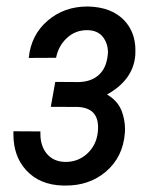

<svg xmlns="http://www.w3.org/2000/svg" viewBox="-20 -558 478 587"><path d="M393.6 -388.7Q387.2 -313.5 307.1 -269Q338.9 -251 351.6 -219.7Q361.8 -193.4 362.3 -164.1Q362.3 -158.2 361.8 -152.3Q356.4 -78.1 303.7 -33.2Q252.9 9.8 180.2 9.3Q176.8 9.3 173.8 9.3Q101.1 7.8 59.6 -38.1Q21 -80.6 21 -147.5Q21 -152.3 21 -156.7L103.5 -156.2Q103.5 -152.8 103.5 -148.9Q103.5 -113.3 121.6 -89.8Q142.1 -64 178.2 -63Q179.7 -63 181.2 -63Q218.3 -63 245.6 -87.4Q273.9 -112.8 278.8 -152.3Q279.8 -161.1 279.8 -168.9Q279.8 -228 218.3 -231L135.3 -231.4L148.9 -307.6L220.7 -307.1Q258.8 -308.1 281.7 -328.6Q304.7 -349.1 309.1 -387.7Q310.1 -394 310.1 -399.9Q309.6 -424.8 295.9 -443.4Q279.3 -465.8 246.1 -465.8Q210.4 -465.8 184.6 -441.9Q158.7 -418 151.4 -381.3L67.9 -380.9Q74.7 -451.2 126 -495.1Q176.3 -538.1 247.1 -538.1Q248.5 -538.1 250.5 -538.1Q321.8 -536.1 360.4 -495.1Q394 -459 394 -404.3Q394 -396.5 393.6 -388.7Z"/></svg>

Font: MAUL Condensed Italic
Style: Condenced Regular Italic
Weight: 400
Italic angle: -12°
Designer: MAUL
Version: Version 1.0; 2020; ttfautohint (v1.8.3)